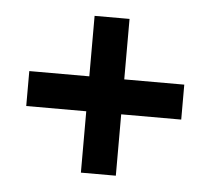

<svg xmlns="http://www.w3.org/2000/svg" viewBox="-36 -562 468 427"><g transform="rotate(5 198.0 -349.0)"><path d="M237 -389H371V-311H237V-174H159V-311H25V-389H159V-524H237Z"/></g></svg>

Font: Bebas Neue
Style: Regular
Weight: 400
Designer: Ryoichi Tsunekawa
Foundry: Ryoichi Tsunekawa
Version: Version 1.300